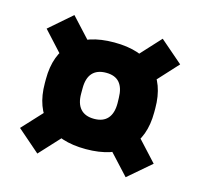

<svg xmlns="http://www.w3.org/2000/svg" viewBox="-82 -651 720 691"><g transform="rotate(15 278.0 -305.0)"><path d="M277.5 -107.5Q178 -107.5 126 -157.2Q74 -207 74 -299V-314Q74 -405.5 126 -455.2Q178 -505 278 -505Q378 -505 429.8 -455.2Q481.5 -405.5 481.5 -314V-299Q481.5 -207 429.5 -157.2Q377.5 -107.5 277.5 -107.5ZM278 -220.5Q311.5 -220.5 328.5 -239.8Q345.5 -259 345.5 -296L345 -316.5Q344.5 -353.5 328 -372.8Q311.5 -392 278 -392Q244.5 -392 227.2 -373Q210 -354 210 -316.5V-296Q210 -259 227.2 -239.8Q244.5 -220.5 278 -220.5ZM423.5 -233 527.5 -120 442.5 -47 340 -158ZM216 -158 113.5 -47 29.5 -120 135 -234ZM127.5 -383 29.5 -490 113.5 -563 213.5 -454.5ZM340 -451.5 442.5 -563 527 -490 421.5 -375Z"/></g></svg>

Font: Anek Telugu Medium
Style: Bold
Weight: 700
Version: Version 1.003